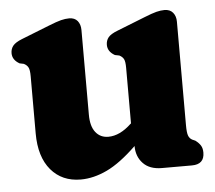

<svg xmlns="http://www.w3.org/2000/svg" viewBox="-41 -496 618 552"><g transform="rotate(-5 268.0 -220.0)"><path d="M53 -131V-296Q53 -314 49.2 -321.2Q45.5 -328.5 36.5 -333L24.5 -335.5Q4 -347 4 -366.5Q4 -379 11.2 -388Q18.5 -397 37.5 -404.5L118.5 -436.5Q141 -445.5 153.8 -448.8Q166.5 -452 177.5 -452Q193.5 -452 201.8 -441.8Q210 -431.5 210 -415.5V-171Q210 -137.5 223.8 -120.2Q237.5 -103 260.5 -103Q294 -103 327.5 -135L328.5 -135.5V-296Q328.5 -314 324.8 -321.2Q321 -328.5 312 -333L299.5 -335.5Q279 -347 279 -366.5Q279 -379 286.2 -388Q293.5 -397 313 -404.5L394 -436.5Q416.5 -445.5 429.2 -448.8Q442 -452 452.5 -452Q468.5 -452 477 -441.8Q485.5 -431.5 485.5 -415.5V-117Q485.5 -95 488.8 -86.5Q492 -78 499.5 -74L508.5 -70Q518.5 -62.5 523.5 -54.5Q528.5 -46.5 528.5 -34Q528.5 0 492.5 0H406Q370.5 0 351.8 -19.8Q333 -39.5 333 -70Q286 -24.5 247 -6Q208 12.5 171 12.5Q117 12.5 85 -25.2Q53 -63 53 -131Z"/></g></svg>

Font: Fraunces 144pt SuperSoft
Style: Bold
Weight: 700
Version: Version 1.000;[b76b70a41]